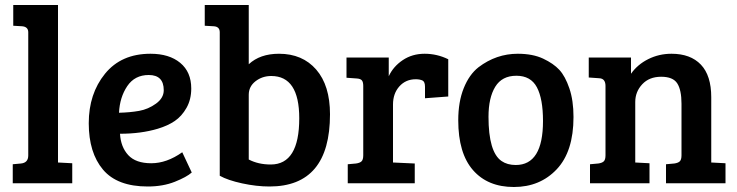

<svg xmlns="http://www.w3.org/2000/svg" viewBox="-20 -733 2948 768"><path d="M212 -713V-83L269 -80V0H31V-76L64 -79Q93 -82 93 -111V-604Q93 -626 68 -628L33 -630V-713Z M582 -518Q657 -518 701 -481.5Q745 -445 745 -379Q745 -335 726 -301.5Q707 -268 679 -249Q651 -230 611 -218Q544 -198 460 -198Q463 -145 493 -112.5Q523 -80 585 -80Q647 -80 709 -124L747 -43Q727 -25 679.5 -6Q632 13 571 13Q449 13 392 -54.5Q335 -122 335 -240Q335 -358 400 -438Q465 -518 582 -518ZM635 -372Q635 -433 575 -433Q519 -433 489 -388.5Q459 -344 456 -282Q500 -283 536.5 -289.5Q573 -296 604 -318.5Q635 -341 635 -372Z M859 -30V-604Q859 -627 834 -628L799 -630V-713H975V-476Q1020 -518 1096 -518Q1190 -518 1245 -454.5Q1300 -391 1300 -276Q1300 13 1058 13Q1006 13 948.5 0.5Q891 -12 859 -30ZM975 -354V-95Q1013 -75 1063 -75Q1177 -75 1177 -260Q1177 -429 1065 -429Q1029 -429 1002 -408Q975 -387 975 -354Z M1433 -112V-389Q1433 -405 1427.5 -411.5Q1422 -418 1408 -419L1366 -422V-503H1535V-428Q1553 -467 1591 -492.5Q1629 -518 1678.5 -518Q1728 -518 1773 -496V-347L1680 -340V-386Q1680 -406 1670 -411Q1659 -416 1643 -416Q1603 -416 1577.5 -387.5Q1552 -359 1552 -315V-83L1639 -79V0H1371V-76L1404 -79Q1419 -81 1426 -87.5Q1433 -94 1433 -112Z M2043 -73Q2152 -73 2152 -249Q2152 -338 2127.5 -384Q2103 -430 2045.5 -430Q1988 -430 1961 -386Q1934 -342 1934 -266Q1934 -125 1986 -89Q2009 -73 2043 -73ZM1813 -252Q1813 -326 1835 -380.5Q1857 -435 1894 -464Q1965 -518 2051 -518Q2111 -518 2152.5 -498.5Q2194 -479 2217.5 -453.5Q2241 -428 2257.5 -379.5Q2274 -331 2274 -265Q2274 -127 2207 -56Q2140 15 2035.5 15Q1931 15 1872 -52.5Q1813 -120 1813 -252Z M2335 -423V-503H2504V-438Q2530 -475 2573 -496.5Q2616 -518 2666 -518Q2742 -518 2783.5 -474.5Q2825 -431 2825 -344V-83L2882 -80V0H2644V-76L2677 -79Q2692 -81 2699 -87.5Q2706 -94 2706 -112V-318Q2706 -373 2689 -399.5Q2672 -426 2624.5 -426Q2577 -426 2549 -396Q2521 -366 2521 -325V-83L2578 -80V0H2340V-76L2373 -79Q2388 -81 2395 -87.5Q2402 -94 2402 -112V-389Q2402 -419 2377 -420Z"/></svg>

Font: Bree Serif
Style: Regular
Weight: 400
Designer: Veronika Burian, Jos Scaglione
Foundry: TypeTogether
Version: Version 1.001